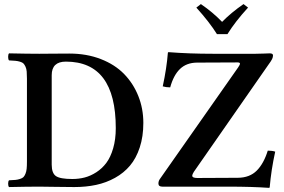

<svg xmlns="http://www.w3.org/2000/svg" viewBox="-20 -906 1380 932"><path d="M231 -541V-106.9Q231 -65.4 251.5 -51.3Q272 -37.1 331.1 -37.1Q362.3 -37.1 390.9 -44.4Q419.4 -51.8 447.5 -69.8Q475.6 -87.9 496.1 -115.2Q516.6 -142.6 529.3 -186Q542 -229.5 542 -284.2Q542 -606.9 299.8 -606.9Q231 -606.9 231 -541ZM170.9 0H169.9Q113.8 0 23.9 2Q19.5 -2.4 19.5 -14.4Q19.5 -26.4 23.9 -30.8Q43.9 -31.7 54.9 -32.7Q65.9 -33.7 77.1 -37.4Q88.4 -41 93.8 -46.4Q99.1 -51.8 103.5 -62.3Q107.9 -72.8 109.4 -86.7Q110.8 -100.6 110.8 -122.1V-523.9Q110.8 -544.9 109.6 -558.6Q108.4 -572.3 103.8 -582.3Q99.1 -592.3 94 -597.7Q88.9 -603 77.4 -606.4Q65.9 -609.9 54.9 -610.8Q43.9 -611.8 23.9 -612.8Q19.5 -617.2 19.5 -629.9Q19.5 -642.6 23.9 -647Q115.7 -645 169.9 -645H170.9Q188 -645 236.3 -645.5Q284.7 -646 316.9 -646Q400.4 -646 469 -619.4Q537.6 -592.8 582.3 -546.9Q627 -501 651.4 -439.9Q675.8 -378.9 675.8 -309.1Q675.8 -243.2 658.4 -190.4Q641.1 -137.7 611.1 -102.1Q581.1 -66.4 538.3 -42.7Q495.6 -19 446.5 -8.5Q397.5 2 340.8 2Q307.6 2 247.6 1Q187.5 0 170.9 0ZM749 -15.1Q749 -27.8 756.8 -38.1L1136.2 -579.1Q1145 -592.3 1145 -596.2Q1145 -603 1133.8 -603L936 -602.1Q885.3 -601.6 853.8 -571.3Q822.3 -541 806.2 -481.9Q786.1 -481.9 770 -486.8Q789.1 -575.2 794.9 -649.9Q794.9 -652.8 798.8 -652.8Q897.9 -645 1013.2 -645H1221.2Q1237.8 -645 1261.5 -646Q1285.2 -647 1289.1 -647Q1305.2 -647 1305.2 -637.2Q1305.2 -628.4 1301 -619.6Q1296.9 -610.8 1282.2 -590.8L920.9 -71.8Q913.1 -59.1 913.1 -53.2Q913.1 -42 938 -42L1134.8 -43Q1191.9 -43.5 1226.1 -77.6Q1260.3 -111.8 1279.8 -174.8Q1301.3 -174.8 1315.9 -169.9Q1296.4 -81.5 1289.1 3.9Q1287.1 5.9 1286.1 5.9Q1202.6 0 1088.9 0H768.1Q749 0 749 -15.1ZM1084 -740.2H1033.2Q996.6 -798.8 933.1 -869.1L955.1 -886.2Q1012.2 -847.2 1058.1 -799.8Q1102.1 -844.7 1162.1 -886.2L1184.1 -869.1Q1122.1 -801.8 1084 -740.2Z"/></svg>

Font: Common Serif SemiBold
Style: Regular
Weight: 600
Designer: Philipp H. Poll, Khaled Hosny
Foundry: Stefan Peev, Context Ltd.
Version: Version 1.026